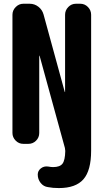

<svg xmlns="http://www.w3.org/2000/svg" viewBox="-20 -750 540 1001"><path d="M398.4 -730.5Q421.9 -730.5 438.5 -713.4Q455.1 -696.3 455.1 -672.9V35.2Q455.1 138.7 415 184.6Q375 230.5 287.1 230.5Q254.9 230.5 230.5 225.6Q207 222.7 191.9 203.6Q176.8 184.6 176.8 160.2Q176.8 140.6 192.9 127.9Q209 115.2 230.5 118.2Q246.1 121.1 256.8 121.1Q292 121.1 305.7 103.5Q319.3 85.9 320.3 37.1Q320.3 31.2 318.4 21.5L186.5 -459Q186.5 -460 185.5 -460Q184.6 -460 184.6 -459V-56.6Q184.6 -33.2 168 -16.6Q151.4 0 127.9 0H101.6Q78.1 0 61.5 -17.1Q44.9 -34.2 44.9 -56.6V-672.9Q44.9 -696.3 62 -713.4Q79.1 -730.5 101.6 -730.5H134.8Q160.2 -730.5 180.2 -714.8Q200.2 -699.2 207 -674.8L317.4 -271.5Q317.4 -270.5 318.4 -270Q319.3 -269.5 319.3 -271.5V-672.9Q319.3 -696.3 335.9 -713.4Q352.5 -730.5 376 -730.5Z"/></svg>

Font: Rounded Mgen+ 1m bold
Style: Bold
Weight: 700
Designer: [Source Han Sans]
Ryoko NISHIZUKA  (kana & ideographs); Paul D. Hunt (Latin, Greek & Cyrillic); Wenlong ZHANG  (bopomofo
Version: Version 1.059.20150602